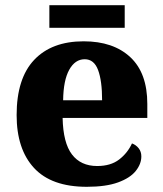

<svg xmlns="http://www.w3.org/2000/svg" viewBox="-20 -709 626 739"><path d="M314 10Q178 10 111 -62.5Q44 -135 44 -266Q44 -407 111.5 -478.5Q179 -550 302 -550Q416 -550 481.5 -489Q547 -428 547 -309V-255H221Q223 -159 257 -114.5Q291 -70 354 -70Q406 -70 438.5 -95Q471 -120 488 -157Q504 -151 514 -138Q524 -125 524 -107Q524 -78 502.5 -51Q481 -24 434.5 -7Q388 10 314 10ZM373 -323Q373 -398 357.5 -439.5Q342 -481 306 -481Q269 -481 246.5 -440.5Q224 -400 223 -323ZM170 -602V-689H460V-602Z"/></svg>

Font: Noto Serif Tamil ExtraBold
Style: Italic
Weight: 800
Italic angle: -12°
Designer: Indian Type Foundry, Tom Grace, and the Monotype Design Team
Foundry: Monotype Imaging Inc.
Version: Version 2.003; ttfautohint (v1.8.4.7-5d5b)